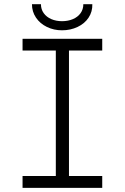

<svg xmlns="http://www.w3.org/2000/svg" viewBox="-20 -907 602 927"><path d="M88.9 -57.1H249.5V-663.1H88.9V-719.7H473.6V-663.1H313V-57.1H473.6V0H88.9ZM134.3 -886.7H177.7Q177.7 -861.8 191.2 -843.3Q204.6 -824.7 227.8 -814.7Q251 -804.7 279.3 -804.7Q308.6 -804.7 332 -814.7Q355.5 -824.7 368.9 -843.3Q382.3 -861.8 382.3 -886.7H425.8Q426.8 -850.6 407.7 -821.8Q388.7 -793 354.5 -776.9Q320.3 -760.7 279.3 -760.7Q239.7 -760.7 206.5 -776.9Q173.3 -793 153.8 -821.8Q134.3 -850.6 134.3 -886.7Z"/></svg>

Font: Reddit Mono Light
Style: Regular
Weight: 300
Monospace: yes
Designer: Stephen Hutchings
Foundry: Reddit
Version: Version 1.011